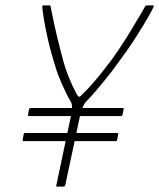

<svg xmlns="http://www.w3.org/2000/svg" viewBox="-20 -693 591 713"><path d="M299 -315Q292 -307 286 -292.5Q280 -278 278 -267L222 -4Q221 -2 219.5 -1Q218 0 217 0H191Q190 0 189 -1Q188 -2 189 -4L244 -265Q247 -278 247.5 -292Q248 -306 243 -315Q234 -330 225.5 -347.5Q217 -365 209 -383Q201 -401 195 -417Q189 -433 186 -445Q169 -498 158 -546.5Q147 -595 142 -628Q137 -661 137 -667Q137 -670 138 -671.5Q139 -673 142 -673H165Q167 -673 167.5 -671Q168 -669 169 -664Q169 -664 175 -633.5Q181 -603 192 -557Q203 -511 216 -463Q223 -437 235.5 -406Q248 -375 265 -343Q269 -336 272.5 -334Q276 -332 284 -341Q303 -359 324 -383Q345 -407 364 -431.5Q383 -456 396 -473Q429 -519 456 -563Q483 -607 499.5 -635.5Q516 -664 516 -664Q518 -669 520.5 -671Q523 -673 524 -673H548Q550 -673 551 -671.5Q552 -670 550 -667Q548 -661 530.5 -630Q513 -599 483.5 -553Q454 -507 415 -455Q406 -442 392.5 -424.5Q379 -407 363 -387.5Q347 -368 330.5 -349Q314 -330 299 -315ZM87 -262Q85 -262 84 -263.5Q83 -265 84 -266L88 -288Q89 -290 90 -291Q91 -292 93 -292H436Q438 -292 439 -291Q440 -290 439 -288L435 -266Q434 -265 433 -263.5Q432 -262 430 -262ZM67 -169Q65 -169 64.5 -170.5Q64 -172 64 -173L68 -195Q69 -197 70 -198Q71 -199 73 -199H416Q418 -199 419 -198Q420 -197 419 -195L415 -173Q415 -172 413.5 -170.5Q412 -169 410 -169Z"/></svg>

Font: Glory Thin Thin
Style: Italic
Weight: 250
Italic angle: -12°
Version: Version 1.011